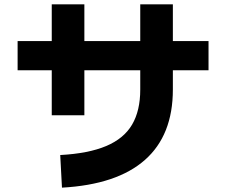

<svg xmlns="http://www.w3.org/2000/svg" viewBox="-20 -807 1040 883"><path d="M61 -484V-618H939V-484ZM368 -277H218V-787H368ZM265 56 257 -94Q387 -101 468.5 -135.5Q550 -170 587.5 -234Q625 -298 625 -395V-787H775V-395Q775 -185 646.5 -71.5Q518 42 265 56Z"/></svg>

Font: Murecho Thin
Style: Bold
Weight: 700
Version: Version 1.010